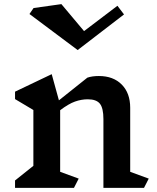

<svg xmlns="http://www.w3.org/2000/svg" viewBox="-20 -912 764 932"><path d="M679 0H482V-334Q482 -387 465 -408.5Q448 -430 406 -430Q375 -430 344 -419Q313 -408 272 -377V-78L362 -45L339 0H53V-36L142 -107V-378L53 -431V-467L231 -552L266 -425L404 -535Q427 -543 460 -543Q530 -543 571 -501.5Q612 -460 612 -389V-78L702 -45ZM357 -669 123 -844 143 -873 278 -892 388 -761 550 -884 582 -842Z"/></svg>

Font: InknutAntiqua
Style: Medium
Weight: 500
Designer: Claus Eggers Srensen
Foundry: Claus Eggers Srensen
Version: Version 1.000; ttfautohint (v1.2) -l 7 -r 28 -G 50 -x 13 -D 